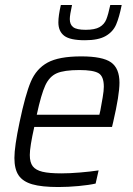

<svg xmlns="http://www.w3.org/2000/svg" viewBox="-20 -745 536 773"><path d="M38 -109Q38 -155 59 -254Q82 -364 104 -416Q126 -468 171.5 -493Q217 -518 307 -518Q393 -518 427 -494Q461 -470 461 -412Q461 -363 436 -255L431 -234H118Q100 -154 100 -121Q100 -91 112 -75.5Q124 -60 151 -53.5Q178 -47 227 -47Q260 -47 302 -50.5Q344 -54 377 -59L365 -6Q339 0 296.5 4Q254 8 215 8Q148 8 110 -3Q72 -14 55 -39Q38 -64 38 -109ZM380 -283 384 -300Q389 -327 393.5 -353.5Q398 -380 398 -396Q398 -438 376.5 -450.5Q355 -463 300 -463Q238 -463 208.5 -450Q179 -437 162.5 -401.5Q146 -366 128 -283ZM215 -655Q215 -682 225 -725H270Q261 -684 261 -668Q261 -646 275 -635.5Q289 -625 325 -625Q362 -625 381 -636Q400 -647 408 -667Q416 -687 424 -725H470Q460 -675 447.5 -646Q435 -617 405.5 -600Q376 -583 322 -583Q262 -583 238.5 -601Q215 -619 215 -655Z"/></svg>

Font: Saira Semi Condensed Light
Style: Italic
Weight: 300
Width: 4
Italic angle: -12°
Designer: Hector Gatti with collaboration of the Omnibus-Type team
Foundry: Omnibus-Type
Version: Version 1.001; ttfautohint (v1.8)